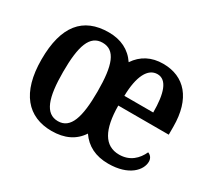

<svg xmlns="http://www.w3.org/2000/svg" viewBox="-113 -739 1029 939"><g transform="rotate(30 401.5 -269.0)"><path d="M259 10C332 10 386 -16 420 -68C455 -17 507 10 579 10C695 10 747 -50 747 -98C747 -118 735 -131 721 -136C701 -92 664 -55 603 -55C520 -55 481 -126 480 -261H765V-306C765 -464 690 -548 569 -548C503 -548 452 -521 418 -470C383 -522 330 -548 262 -548C117 -548 42 -457 42 -269C42 -81 125 10 259 10ZM645 -317H482C484 -428 516 -490 570 -490C624 -490 645 -423 645 -317ZM262 -47C190 -47 164 -124 164 -269C164 -415 189 -489 261 -489C332 -489 358 -418 358 -270C358 -123 333 -47 262 -47Z"/></g></svg>

Font: Noto Serif Georgian Condensed SemiBold
Style: Regular
Weight: 600
Width: 3
Designer: Monotype Design Team, Akaki Razmadze
Foundry: Google LLC
Version: Version 2.003